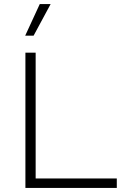

<svg xmlns="http://www.w3.org/2000/svg" viewBox="-20 -917 612 937"><path d="M174 -897H227L144 -743H103ZM154 -46H550V0H104V-660H154Z"/></svg>

Font: Elaine Sans Light
Style: Regular
Weight: 300
Designer: Wei Huang
Foundry: Wei Huang
Version: Version 2.001;December 24, 2019;FontCreator 12.0.0.2547 64-b